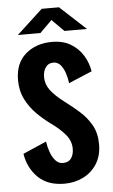

<svg xmlns="http://www.w3.org/2000/svg" viewBox="-60 -916 569 967"><g transform="rotate(-5 225.0 -432.0)"><path d="M227 11Q141.5 11 93 -37.2Q44.5 -85.5 33.5 -157L152 -208.5Q155.5 -183 164.8 -156.2Q174 -129.5 189.8 -111.5Q205.5 -93.5 227 -93.5Q256 -93.5 269.5 -112.5Q283 -131.5 283 -161Q283 -200 256.2 -232.2Q229.5 -264.5 184.5 -296.5Q149.5 -321.5 116 -354.8Q82.5 -388 60.5 -431.2Q38.5 -474.5 38.5 -529.5Q38.5 -614 91.5 -660Q144.5 -706 226 -706Q281 -706 320 -682.5Q359 -659 382 -621.2Q405 -583.5 411.5 -541L293.5 -491.5Q290.5 -515.5 282.5 -541Q274.5 -566.5 260 -584Q245.5 -601.5 223.5 -601.5Q197.5 -601.5 184 -581.8Q170.5 -562 170.5 -532.5Q170.5 -496.5 193.2 -466Q216 -435.5 262.5 -400.5Q300.5 -372 335.8 -340.8Q371 -309.5 394 -268.8Q417 -228 417 -172Q417 -114 391.2 -73.2Q365.5 -32.5 322.5 -10.8Q279.5 11 227 11ZM57.5 -755.5 188.5 -876.5H276L407 -755.5H293L232.5 -816L171.5 -755.5Z"/></g></svg>

Font: Trispace Condensed SemiBold
Style: Regular
Weight: 600
Width: 3
Designer: Tyler Finck
Foundry: Etcetera Type Company
Version: Version 1.210; ttfautohint (v1.8.3)